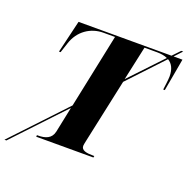

<svg xmlns="http://www.w3.org/2000/svg" viewBox="-210 -900 1105 1120"><g transform="rotate(20 343.0 -340.0)"><path d="M103 0H458L460 -10H453C410 -10 379 -16 379 -44C379 -50 381 -59 385 -78L470 -474L671 -688C699 -671 714 -641 714 -596C714 -576 707 -527 705 -512H715L751 -714H696L739 -760H727L683 -714H106L58 -512H68L88 -573C115 -658 186 -704 264 -704H336L240 -244L-65 80H-53L236 -227L203 -68C193 -22 155 -10 111 -10H104ZM519 -704H598C623 -704 645 -700 662 -692L473 -492Z"/></g></svg>

Font: Noto Serif Display ExtraBold
Style: Italic
Weight: 800
Italic angle: -12°
Designer: Monotype Design Team
Foundry: Monotype Imaging Inc.
Version: Version 2.009